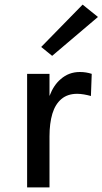

<svg xmlns="http://www.w3.org/2000/svg" viewBox="-20 -812 444 832"><path d="M97.5 0ZM194.5 -396Q212.5 -443.5 243 -469Q278 -500 326 -500Q340 -500 352.5 -498Q365 -496 377.5 -492L374 -396Q360 -400 343.8 -402.8Q327.5 -405.5 314.5 -405.5Q273 -405.5 246.2 -383Q219.5 -360.5 207 -319.5Q194.5 -278 194.5 -220.5V0H97.5V-492H194.5ZM206 -570 158.5 -608.5 338 -792 404.5 -738.5Z"/></svg>

Font: Betinya Sans Medium
Style: Regular
Weight: 500
Designer: Jonathan Pinhorn
Version: Version 2.001;December 9, 2019;FontCreator 12.0.0.2547 64-bi